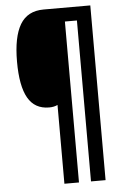

<svg xmlns="http://www.w3.org/2000/svg" viewBox="-59 -802 619 971"><g transform="rotate(-5 250.0 -316.5)"><path d="M437 127H363V-690H302V127H228V-273Q210 -264 185 -264Q112 -264 77.5 -324.5Q43 -385 43 -509Q43 -634 80.5 -697Q118 -760 200 -760H437Z"/></g></svg>

Font: Noto Sans Armenian ExtraCondensed
Style: Bold
Weight: 700
Width: 2
Designer: Monotype Design Team
Foundry: Monotype Imaging Inc.
Version: Version 2.008; ttfautohint (v1.8.4.7-5d5b)